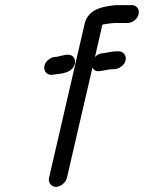

<svg xmlns="http://www.w3.org/2000/svg" viewBox="-20 -706 564 752"><path d="M183 -413C212 -417 246 -418 263 -437C279 -455 276 -476 264 -486C249 -499 222 -487 200 -483H194C184 -482 175 -477 167 -470C141 -445 155 -411 183 -413ZM242 -9 342 -441C348 -430 358 -425 373 -428C386 -429 406 -435 420 -435H427C446 -435 468 -451 472 -470C476 -488 463 -505 445 -505H438C425 -505 400 -501 387 -498L377 -497C368 -495 359 -490 352 -483L381 -609C382 -609 382 -609 382 -610C398 -612 416 -616 433 -616H480C499 -616 519 -632 523 -651C527 -670 515 -686 496 -686H449C440 -686 432 -686 425 -685C373 -679 324 -667 311 -611L172 -9C168 9 181 26 199 26C217 26 238 9 242 -9Z"/></svg>

Font: Electronic
Style: BdIt
Weight: 700
Version: Version 1.011